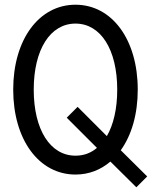

<svg xmlns="http://www.w3.org/2000/svg" viewBox="-20 -730 644 814"><path d="M558 64 604 18 492 -93C538 -157 564 -246 564 -350C564 -562 455 -710 300 -710C145 -710 36 -562 36 -350C36 -138 145 10 300 10C357 10 407 -10 448 -45ZM300 -70C193 -70 123 -180 123 -350C123 -520 193 -630 300 -630C407 -630 477 -520 477 -350C477 -269 461 -201 433 -153L309 -277L263 -231L391 -103C365 -81 335 -70 300 -70Z"/></svg>

Font: CommitMonoNiceRocks
Style: Regular
Weight: 400
Monospace: yes
Designer: Eigil Nikolajsen
Foundry: Eigil Nikolajsen
Version: Version 1.143